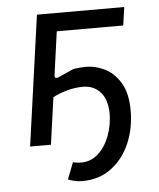

<svg xmlns="http://www.w3.org/2000/svg" viewBox="-49 -543 608 734"><g transform="rotate(-5 255.0 -175.5)"><path d="M50 0 120 -500H455L445 -430H190L130 0ZM237 149Q221 149 207 145.5Q193 142 183 138L208 74Q215 76 224 77Q233 78 239 78Q277 78 305 52.5Q333 27 348.5 -14.5Q364 -56 364 -102Q362 -157 336 -183.5Q310 -210 272 -210Q239 -210 208 -201Q177 -192 155 -180L158 -264L167 -265Q164 -247 183 -255L241 -281Q256 -283 266.5 -284Q277 -285 290 -285Q326 -285 362 -267Q398 -249 421.5 -209Q445 -169 445 -104Q445 -35 420 22.5Q395 80 348.5 114.5Q302 149 237 149Z"/></g></svg>

Font: Finlandica
Style: Italic
Weight: 400
Italic angle: -8°
Designer: Niklas Ekholm, Juho Hiilivirta, Jaakko Suomalainen
Foundry: Helsinki Type Studio
Version: Version 1.064